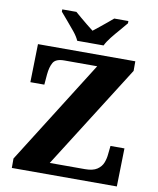

<svg xmlns="http://www.w3.org/2000/svg" viewBox="-99 -1008 893 1084"><g transform="rotate(10 348.0 -465.5)"><path d="M44 0V-54L419 -649H230Q182 -649 167 -623.5Q152 -598 148 -554L143 -495H63L68 -714H626V-659L250 -65H452Q497 -65 521 -81Q545 -97 554.5 -121.5Q564 -146 566 -172L571 -219H651L646 0ZM283 -771Q273 -794 251.5 -820.5Q230 -847 207.5 -873Q185 -899 169 -918V-931H250Q262 -921 281.5 -904Q301 -887 322 -870.5Q343 -854 358 -842Q373 -854 394 -870.5Q415 -887 435 -904Q455 -921 467 -931H548V-918Q533 -899 510 -873Q487 -847 466 -820.5Q445 -794 434 -771Z"/></g></svg>

Font: Noto Serif Gujarati ExtraBold
Style: Regular
Weight: 800
Version: Version 2.102